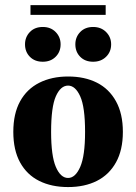

<svg xmlns="http://www.w3.org/2000/svg" viewBox="-20 -735 542 766"><path d="M251.6 11.3Q185.5 11.3 136.3 -13.3Q87.1 -37.9 60.1 -87.1Q33.1 -136.3 33.1 -208.9Q33.1 -281.5 60.1 -330.6Q87.1 -379.8 136.7 -404.8Q186.3 -429.8 251.6 -429.8Q317.7 -429.8 366.5 -405.2Q415.3 -380.6 442.7 -331Q470.2 -281.5 470.2 -208.9Q470.2 -136.3 442.7 -87.1Q415.3 -37.9 366.5 -13.3Q317.7 11.3 251.6 11.3ZM251.6 -25Q280.6 -25 300 -69Q319.4 -112.9 319.4 -208.9Q319.4 -308.1 300 -350.8Q280.6 -393.5 251.6 -393.5Q221.8 -393.5 202.8 -350.8Q183.9 -308.1 183.9 -208.9Q183.9 -112.9 202.8 -69Q221.8 -25 251.6 -25ZM351.6 -488.7Q319.4 -488.7 300 -508.5Q280.6 -528.2 280.6 -558.1Q280.6 -587.1 300 -607.3Q319.4 -627.4 351.6 -627.4Q383.1 -627.4 403.2 -607.3Q423.4 -587.1 423.4 -558.1Q423.4 -528.2 403.2 -508.5Q383.1 -488.7 351.6 -488.7ZM150.8 -488.7Q118.5 -488.7 99.2 -508.5Q79.8 -528.2 79.8 -558.1Q79.8 -587.1 99.2 -607.3Q118.5 -627.4 150.8 -627.4Q182.3 -627.4 202 -607.3Q221.8 -587.1 221.8 -558.1Q221.8 -528.2 202 -508.5Q182.3 -488.7 150.8 -488.7ZM101.6 -675.8V-714.5H401.6V-675.8Z"/></svg>

Font: Playfair 9pt Black
Style: Regular
Weight: 900
Designer: Claus Eggers Sørensen
Foundry: Claus Eggers Sørensen
Version: Version 2.203